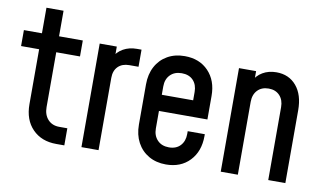

<svg xmlns="http://www.w3.org/2000/svg" viewBox="-72 -831 1679 995"><g transform="rotate(10 768.0 -334.0)"><path d="M271 6.5Q193 6.5 145.8 -41.8Q98.5 -90 98.5 -173V-461.5H3.5V-545.5H98.5V-680H188.5V-545.5H313.5V-461.5H188.5V-173Q188.5 -132.5 211 -108Q233.5 -83.5 271 -83.5H313.5V6.5Z M402.5 0V-545H492.5V-463L476.5 -482Q494.5 -516.5 525.8 -534Q557 -551.5 597.5 -551.5H621.5V-461.5H573Q536 -461.5 514.2 -440Q492.5 -418.5 492.5 -380.5V0Z M848.5 12.5Q797 12.5 758 -10Q719 -32.5 697.2 -73Q675.5 -113.5 675.5 -167V-378.5Q675.5 -432 697.2 -472.5Q719 -513 758 -535.2Q797 -557.5 848.5 -557.5Q926.5 -557.5 973.5 -508.2Q1020.5 -459 1020.5 -378.5V-254.5H750.5V-339.5H930.5V-383.5Q930.5 -421.5 908.8 -444.5Q887 -467.5 848.5 -467.5Q810.5 -467.5 788 -444.5Q765.5 -421.5 765.5 -383.5V-162Q765.5 -124.5 788 -101Q810.5 -77.5 848.5 -77.5Q887 -77.5 908.8 -101Q930.5 -124.5 930.5 -162V-177H1020.5V-167Q1020.5 -86.5 973.5 -37Q926.5 12.5 848.5 12.5Z M1135.5 0V-545H1225.5V-467.5L1209.5 -485.5Q1227.5 -521 1258.8 -539.2Q1290 -557.5 1331 -557.5Q1397 -557.5 1436.2 -511Q1475.5 -464.5 1475.5 -383.5V0H1385.5V-383.5Q1385.5 -421.5 1364 -444.5Q1342.5 -467.5 1306 -467.5Q1269 -467.5 1247.2 -444.5Q1225.5 -421.5 1225.5 -383.5V0Z"/></g></svg>

Font: Mohave Medium
Style: Regular
Weight: 500
Designer: Gumpita Rahayu
Foundry: Tokotype
Version: Version 2.003